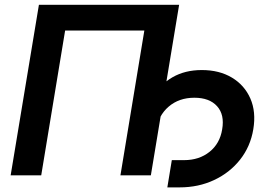

<svg xmlns="http://www.w3.org/2000/svg" viewBox="-20 -748 1153 819"><path d="M744.1 -727.5 623.5 0H493.7L595.7 -617.7H257.8L155.8 0H25.4L146 -727.5ZM693.8 51.3 712.9 -64.9H765.1Q829.6 -64.9 873.8 -100.3Q918 -135.7 927.7 -196.3Q938.5 -258.8 906 -294.9Q873.5 -331.1 809.1 -331.1Q743.7 -331.1 699.5 -293.2Q655.3 -255.4 644.5 -189.9H581.1Q594.7 -272.5 628.9 -330.3Q663.1 -388.2 716.3 -418.7Q769.5 -449.2 840.8 -449.2Q915.5 -449.2 969.2 -417Q1022.9 -384.8 1047.9 -327.9Q1072.8 -271 1060.5 -196.8Q1048.3 -123 1004.2 -67.1Q960 -11.2 893.3 20Q826.7 51.3 746.1 51.3Z"/></svg>

Font: Inter 18pt SemiBold
Style: Italic
Weight: 600
Italic angle: -9.3988°
Designer: Rasmus Andersson
Foundry: rsms
Version: Version 4.001;git-66647c0bb